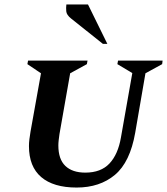

<svg xmlns="http://www.w3.org/2000/svg" viewBox="-20 -832 750 862"><path d="M324 10Q220 10 165 -37Q110 -84 110 -176Q110 -191 112 -207Q114 -223 117 -241L164 -503L103 -544L106 -560H373L370 -544L295 -503L247 -230Q245 -216 243.5 -203Q242 -190 242 -179Q242 -117 273.5 -87Q305 -57 363 -57Q433 -57 471.5 -98Q510 -139 523 -215L574 -504L507 -544L510 -560H710L708 -544L633 -503L587 -236Q564 -104 496 -47Q428 10 324 10ZM442 -635 299 -749Q279 -765 277.5 -781Q276 -797 278 -812H375L462 -635Z"/></svg>

Font: Spectral SC
Style: Bold Italic
Weight: 700
Italic angle: -10°
Designer: Jean-Baptiste Levee
Foundry: Production Type
Version: Version 2.001